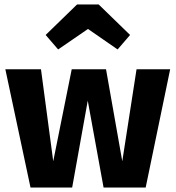

<svg xmlns="http://www.w3.org/2000/svg" viewBox="-20 -842 789 862"><path d="M634 0H445L374 -390L304 0H117L4 -531H164L219 -118L302 -531H456L529 -118L593 -531H744ZM185 -685 326 -822H423L564 -685L508 -620L375 -712L241 -620Z"/></svg>

Font: FiraGOUPP
Style: Bold
Weight: 700
Designer: bBox Type
Foundry: bBox Type GmbH
Version: Version 1.001